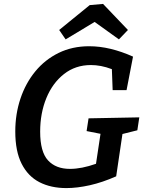

<svg xmlns="http://www.w3.org/2000/svg" viewBox="-20 -949 746 980"><path d="M319 11Q240 11 181.5 -19Q123 -49 90.5 -113Q58 -177 58 -278Q58 -367 84.5 -446Q111 -525 160.5 -585Q210 -645 279.5 -679Q349 -713 435 -713Q489 -713 545 -699.5Q601 -686 659 -660L626 -489H555L551 -596Q522 -607 495.5 -612Q469 -617 444 -617Q365 -617 306.5 -571Q248 -525 216.5 -448Q185 -371 185 -277Q185 -174 225 -130.5Q265 -87 337 -87Q367 -87 400 -93.5Q433 -100 470 -113L493 -266L422 -280L432 -345L691 -350L681 -284L605 -265L573 -49Q503 -18 438.5 -3.5Q374 11 319 11ZM315 -748 282 -796 438 -923 506 -929 633 -796 587 -748 463 -837Z"/></svg>

Font: Bitter SemiBold
Style: Italic
Weight: 600
Italic angle: -9°
Designer: Sol Matas, and Bitter project Authors
Foundry: Sol Matas
Version: Version 2.001